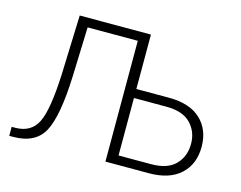

<svg xmlns="http://www.w3.org/2000/svg" viewBox="-98 -863 1273 1015"><g transform="rotate(15 538.5 -355.5)"><path d="M610.4 -710.9V-413.1H788.6Q902.8 -413.1 962.9 -356.9Q1022.9 -300.8 1022.9 -206.5Q1022.9 -112.3 962.6 -56.2Q902.3 0 788.6 0H551.8V-661.1H277.3L268.1 -389.2Q259.8 -171.4 214.1 -85.7Q168.5 0 45.4 0H25.4V-49.3H43.5Q130.9 -49.3 166 -119.6Q201.2 -189.9 209.5 -389.2L220.7 -710.9ZM610.4 -363.8V-49.3H788.6Q877.9 -49.3 921.4 -94Q964.8 -138.7 964.8 -207.5Q964.8 -273.9 921.4 -318.8Q877.9 -363.8 788.6 -363.8Z"/></g></svg>

Font: Franko
Style: Light
Weight: 300
Designer: Google
Version: Version 1.200310; 2013